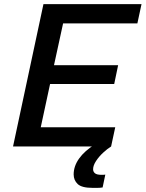

<svg xmlns="http://www.w3.org/2000/svg" viewBox="-20 -708 704 928"><path d="M43 0 190 -688H664L644 -595H285L241 -393H551L532 -302H222L177 -93H537L517 0ZM427 200Q375 200 355.5 181.5Q336 163 336 135Q336 95 362.5 58Q389 21 439 -10L517 0Q499 11 478.5 30Q458 49 444 70.5Q430 92 430 110Q430 122 439 129.5Q448 137 471 137Q474 137 478.5 137Q483 137 489 136L476 198Q464 200 451.5 200Q439 200 427 200Z"/></svg>

Font: Saira Medium
Style: Italic
Weight: 500
Italic angle: -12°
Designer: Hector Gatti with collaboration of the Omnibus-Type team
Foundry: Omnibus-Type
Version: Version 1.100; ttfautohint (v1.8.3)